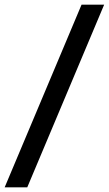

<svg xmlns="http://www.w3.org/2000/svg" viewBox="-75 -755 467 824"><path d="M-55 49 275 -735H372L42 49Z"/></svg>

Font: Archivo SemiCondensed
Style: Bold Italic
Weight: 700
Width: 4
Italic angle: -10°
Designer: Hector Gatti
Foundry: Omnibus-Type
Version: Version 2.001